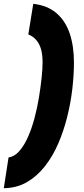

<svg xmlns="http://www.w3.org/2000/svg" viewBox="-77 -770 440 1010"><path d="M312 -441Q312 -376 303.5 -302.5Q295 -229 276.5 -155Q258 -81 229 -14Q200 53 158.5 105.5Q117 158 64 188.5Q11 219 -57 220L-32 58Q-1 54 24.5 25Q50 -4 70 -49Q90 -94 104.5 -148.5Q119 -203 128 -258Q137 -313 142 -361Q147 -409 147 -441Q147 -482 139 -510.5Q131 -539 114.5 -558.5Q98 -578 72 -589L98 -750Q174 -741 221 -700Q268 -659 290 -593Q312 -527 312 -441Z"/></svg>

Font: Georama ExtraCondensed Thin Black
Style: Italic
Weight: 900
Italic angle: -9°
Version: Version 1.001